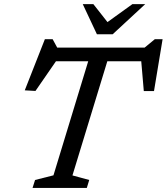

<svg xmlns="http://www.w3.org/2000/svg" viewBox="-20 -930 824 950"><path d="M701.5 -627H221L268 -643L155.5 -480L102.5 -483L202 -736H240.5L268.5 -684.5L221.5 -694.5H739.5L683.5 -684.5L746 -736H784.5L742 -479.5H691.5L677.5 -643ZM427.5 -663H522L338.5 -62L421.5 -39.5L409.5 0H141L153.5 -39.5L244.5 -62.5ZM698.5 -909.5 537.5 -760.5H459.5L389.5 -909.5H442L519 -811.5H499L635 -909.5Z"/></svg>

Font: Newsreader 10pt
Style: Italic
Weight: 400
Italic angle: -17°
Version: Version 1.003